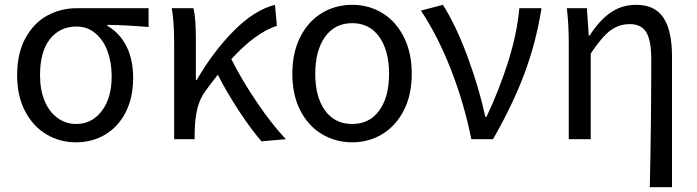

<svg xmlns="http://www.w3.org/2000/svg" viewBox="-20 -577 2890 796"><path d="M51 -265Q51 -356 85.5 -419Q120 -482 176 -512.5Q232 -543 299 -543H596V-465Q502 -473 425 -474V-470Q476 -441 504 -385.5Q532 -330 532 -254Q532 -172 501 -111.5Q470 -51 416 -19Q362 13 295 13Q228 13 172.5 -20Q117 -53 84 -116Q51 -179 51 -265ZM443 -261Q443 -317 426 -364Q409 -411 375.5 -439Q342 -467 297 -467Q229 -467 187.5 -415.5Q146 -364 146 -265Q146 -204 165 -158.5Q184 -113 218.5 -88Q253 -63 296 -63Q361 -63 402 -117Q443 -171 443 -261Z M883 -267Q855 -232 832 -200Q808 -168 798 -126Q788 -84 787 -28V0H702V-394Q702 -490 692 -543H782Q792 -502 792 -416V-246H796Q865 -365 950.5 -450.5Q1036 -536 1120 -557L1128 -470Q1040 -442 939 -332Q981 -248 1043 -156Q1105 -64 1165 0L1064 9Q1020 -42 970.5 -117.5Q921 -193 883 -267Z M1192 -271Q1192 -359 1225 -424Q1258 -489 1314.5 -523Q1371 -557 1440 -557Q1509 -557 1565 -523Q1621 -489 1654 -424Q1687 -359 1687 -271Q1687 -183 1654 -119Q1621 -55 1565 -21Q1509 13 1440 13Q1371 13 1314.5 -21Q1258 -55 1225 -119Q1192 -183 1192 -271ZM1593 -271Q1593 -367 1552.5 -424Q1512 -481 1440 -481Q1368 -481 1327.5 -424Q1287 -367 1287 -271Q1287 -175 1327.5 -119Q1368 -63 1440 -63Q1512 -63 1552.5 -119Q1593 -175 1593 -271Z M1725 -533 1816 -557Q1870 -473 1918.5 -341.5Q1967 -210 1992 -93H1997Q2051 -207 2087.5 -323.5Q2124 -440 2133 -543H2225Q2203 -403 2155 -274Q2107 -145 2024 0H1934Q1904 -150 1849 -290Q1794 -430 1725 -533Z M2680 -332Q2680 -409 2659.5 -443Q2639 -477 2591 -477Q2546 -477 2510.5 -450.5Q2475 -424 2429 -355V0H2338V-394Q2338 -478 2330 -543H2413L2421 -429H2424Q2467 -495 2513 -526Q2559 -557 2618 -557Q2695 -557 2730.5 -503.5Q2766 -450 2766 -344V199H2674Q2680 -67 2680 -332Z"/></svg>

Font: Noto Sans SC
Style: Regular
Weight: 400
Designer: Ryoko NISHIZUKA ____ (kana & ideographs); Paul D. Hunt (Latin, Greek & Cyrillic); Wenlong ZHANG ___ (bopomofo); Sandoll 
Foundry: Adobe Systems Incorporated
Version: Version 1.004